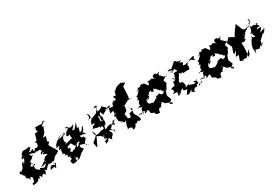

<svg xmlns="http://www.w3.org/2000/svg" viewBox="77 -2088 4942 3424"><g transform="rotate(-30 2548.0 -376.0)"><path d="M304 -256C312 -307 306 -271 282 -324C368 -386 345 -346 380 -420C397 -392 368 -376 336 -456C450 -427 476 -388 442 -438C527 -404 547 -456 563 -390C574 -380 515 -387 524 -337C600 -392 610 -352 542 -337C582 -301 610 -323 618 -283C573 -277 577 -286 531 -242L520 -219L404 -140C530 -167 520 -156 527 -190C495 -214 560 -234 513 -154C544 -219 510 -130 486 -135C465 -93 431 -118 382 -143C372 -83 357 -156 375 -111C320 -150 299 -152 305 -222C294 -186 297 -266 340 -258C336 -185 286 -289 295 -235C247 -223 264 -277 235 -239L294 -296ZM853 -850 793 -806 770 -813 670 -814 662 -771 671 -721 615 -723 575 -595 518 -583 556 -571 550 -494 568 -473C561 -505 548 -518 548 -512C539 -477 498 -477 470 -506C502 -501 438 -442 429 -435C487 -451 418 -486 467 -415C445 -456 428 -464 436 -515C406 -497 418 -468 343 -486C430 -520 350 -500 429 -553C422 -531 376 -597 385 -566C267 -539 282 -598 217 -503C226 -550 182 -484 243 -486C182 -485 178 -437 183 -459C222 -432 161 -432 191 -469C192 -479 148 -406 225 -445C209 -376 142 -296 185 -402C115 -352 155 -364 101 -274C126 -305 88 -284 58 -238C71 -265 27 -289 16 -217C73 -241 51 -302 32 -226C46 -209 40 -190 84 -155C69 -78 107 -90 106 -101C151 -29 148 -20 147 -22C128 -73 160 -98 143 -82C235 -87 150 17 171 33C120 -9 137 67 116 74C130 49 163 74 203 53C206 52 238 62 275 -14C225 -25 237 37 276 -12C257 30 268 -10 295 23C301 -61 309 -21 337 17C408 -74 379 4 419 11C417 -34 456 -7 432 -87C475 -16 470 -107 467 -37C484 -77 548 -139 566 -129C556 -126 607 -103 654 -143C660 -83 645 -137 648 -49C603 -96 555 -90 536 -16L626 -37L616 -29L633 7L674 -85L632 -87L717 -189L769 -214L820 -247L791 -295L717 -420L761 -471L730 -491L759 -585L698 -583L766 -648L809 -762L775 -767L878 -850L854 -827L879 -813Z M1026 -317C970 -311 1009 -360 996 -408C964 -361 1022 -371 1022 -457C1052 -453 1137 -494 1051 -460C1144 -467 1072 -424 1075 -390C1083 -398 1164 -368 1159 -420C1109 -338 1158 -350 1145 -295C1135 -281 1196 -259 1187 -299L1191 -309L1136 -318L982 -281ZM1224 -173C1183 -213 1210 -133 1144 -135C1154 -197 1204 -218 1150 -191C1156 -164 1108 -153 1078 -118C1084 -148 1024 -98 1026 -102C990 -142 981 -114 1027 -158C1043 -245 991 -130 996 -226L1078 -251L1119 -178L1144 -171L1174 -196L1302 -238L1282 -287L1403 -270L1415 -262C1451 -261 1406 -253 1368 -308C1337 -235 1399 -286 1355 -317C1406 -332 1396 -400 1425 -399C1380 -407 1427 -442 1362 -352C1403 -378 1375 -354 1317 -334C1319 -376 1377 -471 1310 -422C1310 -437 1320 -441 1338 -539C1340 -533 1282 -458 1329 -474C1350 -512 1311 -499 1261 -432C1198 -421 1189 -486 1157 -378C1247 -453 1264 -510 1296 -499C1277 -500 1227 -517 1295 -549C1297 -569 1268 -512 1230 -499C1181 -489 1188 -539 1117 -553C1157 -525 1146 -546 1180 -522C1140 -560 1163 -564 1119 -501C1161 -553 1208 -515 1122 -475C1134 -493 1082 -465 1142 -458C1064 -450 1104 -481 1002 -392C1095 -482 1068 -510 1068 -439C1104 -508 1001 -464 1054 -431C1036 -460 909 -401 975 -417C967 -437 966 -427 860 -406C888 -401 890 -417 1014 -470C930 -454 910 -424 827 -344C831 -306 881 -371 851 -329C816 -333 784 -288 793 -319C802 -313 841 -320 828 -301C820 -354 801 -273 861 -315C909 -300 813 -274 849 -243C901 -273 866 -262 863 -177C883 -169 812 -141 887 -186C803 -148 849 -118 843 -164C883 -189 828 -164 896 -142C876 -108 900 -97 918 -85C863 -126 923 -114 931 -96C897 -69 923 -47 986 -54C906 -39 964 -23 961 -2C874 25 933 54 922 70C933 104 998 83 1019 79C1056 28 1040 53 1003 57C1062 -22 1002 38 1022 -14C1034 58 1082 -21 1049 78C1161 7 1058 84 1138 11C1095 34 1143 13 1163 -11C1244 -42 1194 -48 1200 -62C1178 -37 1203 -4 1246 -77C1221 -25 1169 -135 1208 -143C1291 -120 1316 -109 1299 -98C1300 -80 1340 -92 1346 -51L1293 -126L1355 -193L1338 -244L1282 -237L1217 -203Z M1524 -175 1535 -145 1403 -26 1446 -57C1423 -68 1437 -49 1446 40C1484 36 1527 -23 1460 42C1464 21 1497 -35 1544 -135C1558 -105 1624 -90 1688 -92C1622 -15 1625 -15 1694 -7C1658 11 1658 18 1626 22C1629 91 1609 85 1689 40C1709 -18 1619 65 1631 43C1734 -5 1738 15 1724 24C1741 56 1739 23 1760 76C1750 59 1762 19 1804 -9C1836 -58 1769 -86 1791 -111C1867 -57 1895 -105 1869 -24C1870 -91 1800 -109 1840 -66C1831 -139 1815 -139 1801 -113C1905 -150 1821 -148 1931 -209C1879 -242 1928 -175 1930 -231C1971 -203 1955 -229 1989 -231C1905 -188 1978 -212 1882 -147C1958 -196 1953 -181 1901 -127C1936 -151 1882 -159 1876 -190C1863 -183 1863 -216 1742 -153C1735 -178 1763 -262 1780 -225C1819 -291 1790 -332 1795 -351C1840 -335 1793 -324 1802 -389C1765 -394 1749 -413 1762 -316C1768 -325 1694 -336 1762 -336C1710 -318 1800 -331 1783 -313C1767 -314 1692 -316 1752 -375C1718 -316 1754 -384 1734 -436C1783 -377 1810 -382 1779 -430C1740 -383 1813 -459 1810 -475C1832 -409 1840 -437 1825 -399C1951 -466 1902 -427 1917 -468L1997 -459C2036 -491 2005 -518 1921 -447C1981 -450 1936 -466 1947 -486C1911 -536 1913 -498 1881 -554C1869 -529 1832 -510 1775 -499C1790 -557 1819 -593 1737 -583C1787 -623 1803 -604 1792 -646C1802 -557 1792 -544 1816 -600C1789 -596 1786 -565 1773 -507C1806 -572 1748 -518 1747 -499C1736 -475 1629 -470 1589 -402C1651 -451 1640 -509 1538 -430C1570 -465 1625 -485 1579 -560C1649 -527 1601 -471 1619 -448C1621 -435 1564 -389 1575 -388C1594 -414 1577 -368 1563 -350C1535 -387 1555 -314 1639 -369C1581 -315 1648 -328 1571 -319C1564 -283 1582 -357 1546 -255C1550 -291 1562 -290 1536 -270C1617 -278 1564 -263 1576 -269C1665 -238 1678 -256 1680 -247C1643 -211 1740 -238 1713 -252C1734 -179 1704 -204 1773 -216C1744 -190 1767 -242 1723 -199C1730 -199 1721 -178 1692 -172C1711 -182 1608 -166 1622 -134C1586 -83 1644 -64 1662 -48C1630 -121 1642 -88 1692 -34C1697 -71 1675 -70 1679 -44C1736 -135 1742 -65 1712 -87C1754 -168 1708 -159 1691 -189C1743 -158 1734 -138 1740 -185C1728 -182 1678 -150 1668 -180C1623 -160 1596 -160 1616 -119C1636 -194 1623 -137 1528 -150C1518 -199 1514 -186 1511 -247L1558 -150Z M2139 -513 2086 -509 2056 -439 1979 -453 1956 -356 2026 -374 2011 -257 1988 -287 2046 -333 2010 -280C2011 -192 2007 -174 2026 -158C2059 -133 2041 -124 2111 -154C2038 -193 2111 -109 2042 -118C2071 -158 2088 -50 2125 -118C2140 -108 2090 -27 2097 14C2132 -17 2110 -29 2086 39C2134 39 2133 27 2176 61C2168 69 2154 112 2194 93C2238 75 2247 37 2248 22C2290 26 2313 49 2279 29C2274 20 2351 -27 2324 16C2397 17 2383 1 2361 -71L2320 -136L2314 -190C2350 -159 2305 -223 2311 -259C2358 -270 2302 -186 2372 -233C2310 -211 2322 -199 2234 -184C2290 -232 2238 -157 2242 -118C2157 -114 2194 -132 2167 -227L2171 -222L2229 -256L2247 -355L2167 -367L2256 -359L2350 -409L2426 -399L2374 -417L2381 -450L2387 -499L2395 -658L2461 -704L2384 -742L2307 -719L2295 -717L2216 -653L2202 -588L2141 -593L2171 -531L2092 -496L2083 -404L2106 -535Z M2668 -256C2734 -274 2717 -306 2692 -282C2694 -316 2767 -311 2721 -318C2799 -380 2716 -350 2722 -349C2787 -332 2824 -380 2774 -324C2831 -310 2821 -297 2840 -368C2854 -341 2846 -324 2893 -341C2867 -331 2886 -321 2934 -268C2958 -323 2929 -223 2980 -242C2963 -179 2934 -185 2973 -205C2893 -183 2924 -200 2927 -169C2899 -249 2894 -184 2897 -229C2901 -237 2853 -219 2811 -211C2812 -159 2779 -197 2795 -187C2789 -172 2686 -116 2703 -153C2622 -145 2630 -203 2629 -190C2632 -216 2617 -280 2704 -255L2635 -223ZM3125 -454C3161 -426 3167 -406 3155 -440C3158 -444 3117 -420 3060 -508C3038 -442 3058 -529 3052 -556C3105 -577 3050 -591 3060 -535C3081 -563 3063 -564 3088 -567C2973 -546 3030 -545 3010 -573C2942 -590 2916 -533 2970 -483C2894 -552 2884 -511 2898 -554C2889 -486 2811 -539 2815 -518C2839 -471 2792 -468 2805 -441C2722 -535 2760 -520 2722 -525C2673 -530 2652 -536 2668 -526C2659 -492 2614 -508 2587 -504C2676 -524 2578 -504 2608 -519C2599 -475 2558 -427 2602 -469C2573 -482 2516 -443 2578 -463C2648 -507 2558 -411 2518 -386C2593 -401 2563 -422 2509 -384C2499 -332 2559 -397 2483 -310C2547 -334 2491 -269 2555 -314C2534 -328 2461 -263 2493 -211C2459 -215 2421 -171 2436 -171C2416 -244 2442 -173 2476 -200C2480 -252 2447 -165 2460 -242C2440 -170 2494 -176 2520 -180C2455 -161 2488 -117 2456 -31C2496 -85 2472 -158 2534 -179C2462 -142 2462 -82 2441 -83C2411 -59 2489 -98 2369 -84C2464 -59 2450 -61 2466 -115C2520 -61 2519 -121 2501 -64C2540 -67 2486 -89 2502 -43C2571 -89 2581 -97 2583 -5C2610 14 2665 25 2647 30C2640 66 2713 83 2734 69C2745 28 2727 36 2753 5C2854 -51 2840 -68 2846 -86C2784 -91 2786 -68 2733 -32L2802 2L2819 -99L2877 -54L2892 -28L3008 15L3012 54L2956 17L3026 -34L2989 -132L3028 -246L3030 -208L3085 -319L3099 -309L3072 -395L3206 -485L3148 -440Z M3595 -31 3575 -104C3568 -86 3563 -109 3608 -146C3566 -89 3589 -133 3584 -100C3501 -111 3499 -146 3550 -70C3448 -59 3455 -121 3411 -76C3402 -66 3427 -58 3429 -114C3339 -80 3309 -86 3319 -56C3397 -129 3370 -175 3374 -98C3364 -209 3349 -205 3319 -206C3277 -213 3324 -300 3319 -260C3327 -322 3351 -301 3373 -372C3418 -337 3420 -313 3431 -403C3441 -391 3403 -359 3431 -354C3427 -347 3497 -297 3444 -332C3545 -337 3526 -339 3560 -332C3576 -346 3547 -333 3578 -343C3602 -440 3552 -397 3610 -461L3679 -472L3745 -422L3733 -469C3792 -508 3724 -474 3751 -482C3763 -519 3730 -514 3639 -475C3634 -490 3676 -440 3642 -507C3660 -453 3644 -483 3552 -445C3593 -418 3558 -457 3505 -447C3555 -544 3529 -479 3474 -536C3467 -573 3457 -504 3529 -559C3443 -542 3472 -575 3435 -568C3451 -593 3407 -585 3408 -601C3375 -567 3321 -527 3324 -525C3301 -525 3312 -472 3269 -521C3327 -430 3244 -424 3311 -409C3281 -405 3261 -494 3255 -442C3307 -503 3260 -479 3212 -492C3292 -553 3308 -461 3237 -460C3326 -443 3360 -490 3330 -476C3348 -490 3336 -471 3379 -407C3339 -436 3264 -420 3294 -350C3238 -402 3291 -390 3270 -315C3208 -369 3197 -360 3265 -296C3172 -286 3221 -289 3195 -205C3188 -228 3094 -188 3117 -180C3109 -151 3170 -212 3118 -194C3163 -101 3139 -146 3087 -85C3115 -115 3201 -72 3165 -113C3216 -49 3119 -12 3197 -26C3204 -50 3172 -50 3281 -91C3197 -74 3209 -33 3174 -22C3259 -43 3224 -90 3302 -101C3271 -47 3314 -55 3367 -45C3312 -6 3328 39 3296 30C3340 59 3349 45 3432 -13C3382 51 3410 20 3459 70C3444 -1 3529 -21 3536 13C3538 -23 3534 -25 3612 -57C3574 -31 3598 -109 3595 -23C3641 2 3611 -56 3674 -42L3567 10Z M3932 -256C3998 -274 3981 -306 3956 -282C3958 -316 4031 -311 3985 -318C4063 -380 3980 -350 3986 -349C4051 -332 4088 -380 4038 -324C4095 -310 4085 -297 4104 -368C4118 -341 4110 -324 4157 -341C4131 -331 4150 -321 4198 -268C4222 -323 4193 -223 4244 -242C4227 -179 4198 -185 4237 -205C4157 -183 4188 -200 4191 -169C4163 -249 4158 -184 4161 -229C4165 -237 4117 -219 4075 -211C4076 -159 4043 -197 4059 -187C4053 -172 3950 -116 3967 -153C3886 -145 3894 -203 3893 -190C3896 -216 3881 -280 3968 -255L3899 -223ZM4389 -454C4425 -426 4431 -406 4419 -440C4422 -444 4381 -420 4324 -508C4302 -442 4322 -529 4316 -556C4369 -577 4314 -591 4324 -535C4345 -563 4327 -564 4352 -567C4237 -546 4294 -545 4274 -573C4206 -590 4180 -533 4234 -483C4158 -552 4148 -511 4162 -554C4153 -486 4075 -539 4079 -518C4103 -471 4056 -468 4069 -441C3986 -535 4024 -520 3986 -525C3937 -530 3916 -536 3932 -526C3923 -492 3878 -508 3851 -504C3940 -524 3842 -504 3872 -519C3863 -475 3822 -427 3866 -469C3837 -482 3780 -443 3842 -463C3912 -507 3822 -411 3782 -386C3857 -401 3827 -422 3773 -384C3763 -332 3823 -397 3747 -310C3811 -334 3755 -269 3819 -314C3798 -328 3725 -263 3757 -211C3723 -215 3685 -171 3700 -171C3680 -244 3706 -173 3740 -200C3744 -252 3711 -165 3724 -242C3704 -170 3758 -176 3784 -180C3719 -161 3752 -117 3720 -31C3760 -85 3736 -158 3798 -179C3726 -142 3726 -82 3705 -83C3675 -59 3753 -98 3633 -84C3728 -59 3714 -61 3730 -115C3784 -61 3783 -121 3765 -64C3804 -67 3750 -89 3766 -43C3835 -89 3845 -97 3847 -5C3874 14 3929 25 3911 30C3904 66 3977 83 3998 69C4009 28 3991 36 4017 5C4118 -51 4104 -68 4110 -86C4048 -91 4050 -68 3997 -32L4066 2L4083 -99L4141 -54L4156 -28L4272 15L4276 54L4220 17L4290 -34L4253 -132L4292 -246L4294 -208L4349 -319L4363 -309L4336 -395L4470 -485L4412 -440Z M4590 0 4607 -79 4609 -105 4615 -217C4615 -256 4600 -230 4617 -284C4663 -255 4678 -282 4714 -295C4708 -289 4687 -309 4699 -326C4761 -391 4782 -421 4716 -391C4774 -443 4740 -392 4739 -489C4736 -448 4700 -441 4731 -368C4675 -398 4757 -372 4807 -452C4800 -397 4835 -413 4805 -417C4835 -496 4912 -490 4895 -457C4862 -418 4896 -396 4838 -342C4830 -379 4799 -301 4907 -352C4816 -318 4873 -314 4881 -251C4811 -263 4807 -303 4840 -299L4786 -223L4754 -162L4737 -98L4745 21L4765 -48L4853 -27L4854 -51L4972 -111L4876 -40L4916 -96L4926 -141L5016 -227L5060 -242L5096 -360C5065 -286 5120 -321 5049 -257C5127 -294 5097 -325 4995 -267C5028 -333 5040 -299 5050 -353C5033 -340 4970 -380 4931 -309C4989 -376 5005 -401 5034 -357C5041 -423 5003 -409 5023 -436C5071 -479 5038 -430 5000 -454C5014 -413 4994 -420 4984 -441C4969 -389 4999 -479 4906 -438C4891 -501 4885 -520 4891 -513C4946 -555 4945 -510 4928 -586C4906 -597 4910 -559 4942 -518C4947 -509 4949 -531 4923 -518C4839 -467 4857 -420 4833 -473C4825 -463 4760 -435 4718 -525C4693 -497 4661 -468 4712 -511C4682 -535 4661 -498 4688 -508C4679 -490 4690 -535 4746 -485L4690 -624L4623 -533L4599 -499L4557 -429L4454 -485L4423 -430L4379 -416L4431 -303L4394 -192L4401 -168L4460 -214L4400 -113L4462 -117L4424 -13L4508 22L4472 -6L4563 -5L4664 -119L4633 -25Z"/></g></svg>

Font: Hussar Lance
Style: Italic
Weight: 700
Foundry: Cannot Into Space Fonts, PlusOne Fonts
Version: Version 2.27